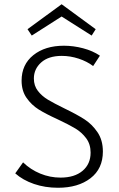

<svg xmlns="http://www.w3.org/2000/svg" viewBox="-20 -880 560 907"><path d="M253 -316Q196 -342 162.5 -363Q129 -384 105.5 -417.5Q82 -451 82 -499Q82 -575 137.5 -619.5Q193 -664 282 -664Q327 -664 372.5 -652Q418 -640 452 -617L420 -568Q391 -590 351.5 -603Q312 -616 272 -616Q209 -616 174.5 -585Q140 -554 140 -509Q140 -475 159 -450.5Q178 -426 206.5 -409Q235 -392 284 -368Q344 -339 379.5 -316Q415 -293 440.5 -255.5Q466 -218 466 -164Q466 -83 407.5 -38Q349 7 254 7Q193 7 140.5 -11Q88 -29 52 -61L89 -113Q124 -79 170 -60Q216 -41 266 -41Q332 -41 370 -73Q408 -105 408 -159Q408 -199 387 -227Q366 -255 336 -273Q306 -291 253 -316ZM413 -712 271 -802 130 -712 110 -742 271 -860 432 -742Z"/></svg>

Font: Ysabeau Semilight
Style: Regular
Weight: 300
Designer: Christian Thalmann (Catharsis Fonts)
Version: Version 0.003